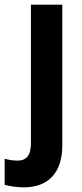

<svg xmlns="http://www.w3.org/2000/svg" viewBox="-67 -632 354 826"><path d="M35 174C147 174 201 104 201 -6V-612H66V-15C66 38 45 59 9 59C-11 59 -27 56 -47 51V163C-28 169 9 174 35 174Z"/></svg>

Font: Noto Sans Malayalam UI Condensed
Style: Bold
Weight: 700
Width: 3
Designer: Jelle Bosma - Monotype Design Team
Foundry: Monotype Imaging Inc.
Version: Version 2.104